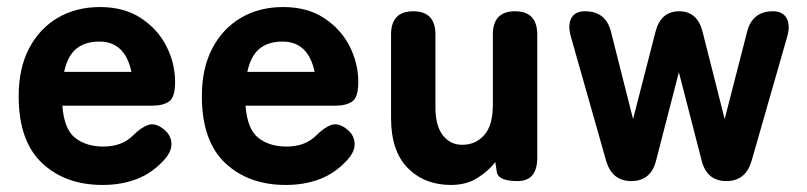

<svg xmlns="http://www.w3.org/2000/svg" viewBox="-20 -514 2291 545"><path d="M271 11Q165 11 99 -51.5Q33 -114 33 -241Q33 -320 62.5 -376.5Q92 -433 144 -463.5Q196 -494 264 -494Q332 -494 379.5 -463Q427 -432 452 -383.5Q477 -335 477 -281Q477 -238 460 -226Q443 -214 411 -214H157Q162 -147 193.5 -122.5Q225 -98 273 -98Q326 -98 357 -129Q380 -152 399.5 -159Q419 -166 441 -150Q464 -134 466.5 -109.5Q469 -85 445 -59Q411 -22 367.5 -5.5Q324 11 271 11ZM162 -310H353Q335 -396 262 -396Q222 -396 197 -376Q172 -356 162 -310Z M791 11Q685 11 619 -51.5Q553 -114 553 -241Q553 -320 582.5 -376.5Q612 -433 664 -463.5Q716 -494 784 -494Q852 -494 899.5 -463Q947 -432 972 -383.5Q997 -335 997 -281Q997 -238 980 -226Q963 -214 931 -214H677Q682 -147 713.5 -122.5Q745 -98 793 -98Q846 -98 877 -129Q900 -152 919.5 -159Q939 -166 961 -150Q984 -134 986.5 -109.5Q989 -85 965 -59Q931 -22 887.5 -5.5Q844 11 791 11ZM682 -310H873Q855 -396 782 -396Q742 -396 717 -376Q692 -356 682 -310Z M1260 11Q1185 11 1137.5 -37Q1090 -85 1090 -179V-416Q1090 -482 1153 -482Q1216 -482 1216 -416V-209Q1216 -157 1237 -130Q1258 -103 1292 -103Q1330 -103 1354.5 -130.5Q1379 -158 1379 -217V-416Q1379 -482 1442 -482Q1505 -482 1505 -416V-66Q1505 0 1449 0Q1393 0 1390 -27L1386 -54Q1367 -29 1335.5 -9Q1304 11 1260 11Z M1772 0Q1718 0 1701 -56L1601 -408Q1591 -442 1601.5 -462Q1612 -482 1640 -482H1641Q1699 -482 1714 -425L1777 -176L1841 -425Q1856 -482 1908 -482Q1959 -482 1974 -425L2037 -176L2101 -425Q2116 -482 2174 -482Q2202 -482 2213 -462Q2224 -442 2214 -408L2113 -56Q2096 0 2042 0Q1987 0 1972 -57L1907 -309L1842 -57Q1827 0 1772 0Z"/></svg>

Font: Zen Maru Gothic Black
Style: Regular
Weight: 900
Designer: Yoshimichi Ohira
Foundry: Positype
Version: Version 1.001